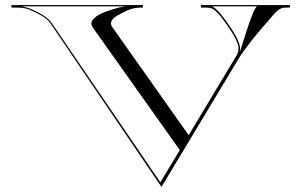

<svg xmlns="http://www.w3.org/2000/svg" viewBox="-20 -720 1185 755"><path d="M1120 -690H1100Q1079 -690 1055.2 -662.2Q1031.5 -634.5 1003.5 -602Q976 -570 953.8 -540.2Q931.5 -510.5 923.5 -498L615 15L184 -620Q173 -636.5 163.8 -644.5Q154.5 -652.5 140 -660.5Q124 -669.5 101 -679.8Q78 -690 54 -690H25V-700H542V-690H530Q506 -690 483 -679.8Q460 -669.5 444 -660.5Q404.5 -637.5 421.5 -613.5L722 -188.5L910 -501.5Q924 -524.5 913.2 -551.5Q902.5 -578.5 883.5 -606Q863 -636.5 847.8 -655.5Q832.5 -674.5 819.5 -683Q816 -685.5 809.5 -687.8Q803 -690 792 -690H770V-700H1120ZM610.5 -3 687 -130 346.5 -609.5Q333.5 -627.5 344.8 -642Q356 -656.5 377.5 -666.5Q397.5 -675.5 423 -683.5Q448.5 -691.5 472.5 -695H66.5Q90 -690 108 -681.8Q126 -673.5 142 -664.5Q156.5 -656.5 167.5 -646.8Q178.5 -637 189.5 -620.5ZM922 -513.5Q924.5 -519 932.5 -544.8Q940.5 -570.5 951 -602.8Q961.5 -635 972 -661.5Q982.5 -688 990 -695H814.5Q829.5 -687.5 849.8 -662.5Q870 -637.5 890.5 -606Q908.5 -578.5 918 -555.5Q927.5 -532.5 922 -513.5Z"/></svg>

Font: Engraving Unshaded CC
Style: Bold
Weight: 700
Designer: indestructible type*
Foundry: Cowboy Collective
Version: Version 1.000